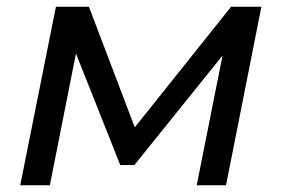

<svg xmlns="http://www.w3.org/2000/svg" viewBox="-20 -550 837 570"><path d="M40 0 146 -530H244L393 -138H353L666 -530H756L651 0H564L648 -422L663 -413L379 -60H337L194 -420L212 -424L128 0Z"/></svg>

Font: MOST Montserrat Medium
Style: Italic
Weight: 500
Italic angle: -11.3°
Designer: Julieta Ulanovsky
Foundry: Julieta Ulanovsky
Version: Version 8.000;March 11, 2024;FontCreator 15.0.0.2926 64-bit